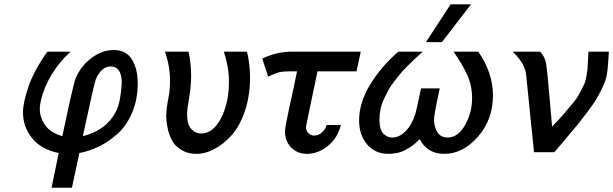

<svg xmlns="http://www.w3.org/2000/svg" viewBox="-20 -715 2880 902"><path d="M87.9 -188Q87.9 -231.9 113.5 -307.4Q139.2 -382.8 202.1 -472.2H311Q282.2 -444.3 263.2 -421.9Q216.3 -364.7 191.7 -303.5Q167 -242.2 167 -203.1Q167 -164.1 190.9 -128.4Q214.8 -92.8 272.9 -75.2Q324.7 -321.3 335 -346.2Q359.9 -405.3 409.9 -442.6Q460 -480 514.2 -480Q572.3 -480 599.6 -436Q627 -392.1 627 -324.2Q627 -248 601.1 -186.5Q575.2 -125 532.7 -86.9Q490.2 -48.8 445.1 -26.9Q399.9 -4.9 353 3.9L317.9 167H222.2L255.9 3.9Q172.9 -13.2 130.4 -66.2Q87.9 -119.1 87.9 -188ZM369.1 -75.2Q485.4 -105 527.8 -198.2Q545.9 -236.3 551.8 -319.8V-332Q549.8 -402.8 499 -402.8Q457 -402.8 430.2 -342.8Q422.4 -323.2 369.1 -75.2Z M754.9 -472.2H865.7Q877.9 -416 877.9 -359.9Q877.9 -310.1 868.4 -255.1Q858.9 -200.2 858.9 -181.2Q858.9 -129.4 878.9 -108.6Q898.9 -87.9 923.8 -87.9Q981.9 -87.9 1018.8 -160.4Q1055.7 -232.9 1055.7 -332Q1055.7 -397.9 1031.7 -472.2H1139.6Q1140.6 -471.2 1144.3 -454.6Q1147.9 -438 1151.4 -408.9Q1154.8 -379.9 1154.8 -353Q1154.8 -266.1 1130.9 -194.6Q1106.9 -123 1068.8 -80.6Q1030.8 -38.1 987.8 -15.1Q944.8 7.8 903.8 7.8Q878.9 7.8 857.4 1Q835.9 -5.9 813.5 -23.9Q791 -42 776.9 -80.1Q762.7 -118.2 760.7 -171.9Q762.7 -211.9 770.8 -252.4Q778.8 -293 778.8 -334Q778.8 -405.3 754.9 -472.2Z M1211.9 -439.9Q1280.8 -472.2 1347.7 -472.2H1674.8L1654.8 -379.9H1471.7Q1417.5 -125 1417.5 -117.2Q1417.5 -100.1 1429.2 -89.1Q1440.9 -78.1 1456.5 -78.1Q1474.6 -78.1 1491.7 -92Q1508.8 -106 1514.6 -127.9H1581.5Q1565.4 -64.9 1519.5 -28.6Q1473.6 7.8 1422.9 7.8Q1377 7.8 1347.9 -22Q1318.8 -51.8 1318.8 -98.1V-99.1Q1318.8 -113.3 1338.9 -209Q1359.9 -301.8 1375.5 -379.9H1341.8Q1332 -379.9 1324 -379.4Q1315.9 -378.9 1309.8 -378.4Q1303.7 -377.9 1296.1 -376.5Q1288.6 -375 1285.6 -374Q1282.7 -373 1274.7 -370.1Q1266.6 -367.2 1264.6 -366.2Q1262.7 -365.2 1252.7 -360.6Q1242.7 -356 1239.7 -355Z M1667 -148.9Q1667 -232.9 1719 -317.9Q1771 -402.8 1851.1 -472.2H1965.8Q1963.9 -470.2 1944.8 -453.1Q1925.8 -436 1917.7 -428Q1909.7 -419.9 1889.6 -399.9Q1869.6 -379.9 1858.6 -366Q1847.7 -352.1 1830.3 -330.1Q1813 -308.1 1803 -289.1Q1793 -270 1782.5 -247.1Q1772 -224.1 1767.3 -200.4Q1762.7 -176.8 1762.7 -152.8Q1762.7 -106 1780.8 -87.4Q1798.8 -68.8 1822.8 -68.8Q1856 -68.8 1886 -99.4Q1916 -129.9 1931.6 -181.2Q1934.6 -189 1958 -299.8H2045.9Q2019 -175.8 2019 -154.8Q2019 -118.7 2034.9 -93.8Q2050.8 -68.8 2083 -68.8Q2130.9 -68.8 2164.3 -126.5Q2197.8 -184.1 2197.8 -253.9Q2197.8 -313 2175.3 -362.5Q2152.8 -412.1 2110.8 -472.2H2227.1Q2295.9 -372.1 2295.9 -267.1Q2295.9 -153.3 2225.3 -72.8Q2154.8 7.8 2066.9 7.8Q1987.8 7.8 1951.7 -61Q1950.7 -60.1 1944.3 -54Q1938 -47.9 1935.5 -45.9Q1933.1 -43.9 1925.5 -37.4Q1918 -30.8 1912.8 -27.8Q1907.7 -24.9 1899.2 -19Q1890.6 -13.2 1883.8 -10Q1877 -6.8 1867.4 -2.9Q1857.9 1 1848.4 2.9Q1838.9 4.9 1827.9 6.3Q1816.9 7.8 1805.7 7.8Q1741.7 7.8 1704.3 -37.1Q1667 -82 1667 -148.9ZM1981 -517.1 2097.2 -694.8H2192.9L2056.2 -517.1Z M2388.7 -472.2H2517.6Q2539.6 -449.2 2545.2 -418.2Q2550.8 -387.2 2563.5 -236.8Q2569.3 -165 2573.7 -120.1Q2607.9 -155.3 2632.8 -184.6Q2657.7 -213.9 2675 -234.9Q2692.4 -255.9 2704.6 -280Q2716.8 -304.2 2723.1 -316.2Q2729.5 -328.1 2734.1 -353Q2738.8 -377.9 2739.7 -386.5Q2740.7 -395 2742.2 -427.5Q2743.7 -460 2744.6 -472.2H2840.3Q2835.4 -374 2827.6 -349.1Q2819.8 -322.3 2805.2 -293.2Q2790.5 -264.2 2779.1 -245.1Q2767.6 -226.1 2738.5 -187.5Q2709.5 -148.9 2697.5 -134.5Q2685.5 -120.1 2642.1 -68.1Q2598.6 -16.1 2584.5 0H2488.8L2454.6 -335Q2454.6 -337.9 2453.6 -347.4Q2452.6 -356.9 2452.1 -361.1Q2451.7 -365.2 2450.2 -374Q2448.7 -382.8 2446.5 -387.9Q2444.3 -393.1 2440.9 -402.1Q2437.5 -411.1 2433.1 -418.5Q2428.7 -425.8 2422.1 -434.8Q2415.5 -443.8 2407 -453.1Q2398.4 -462.4 2388.7 -472.2Z"/></svg>

Font: CMU Bright
Style: SemiBoldOblique
Weight: 600
Italic angle: -12°
Version: Version 0.7.0